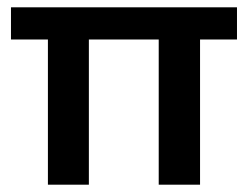

<svg xmlns="http://www.w3.org/2000/svg" viewBox="-20 -505 678 525"><path d="M223 0V-397H414V0H527V-397H628V-485H10V-397H111V0Z"/></svg>

Font: Catamaran SemiBold
Style: Regular
Weight: 600
Designer: Pria Ravichandran
Version: Version 2.000